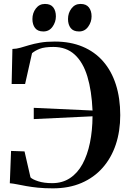

<svg xmlns="http://www.w3.org/2000/svg" viewBox="-20 -968 668 998"><path d="M255 11Q211 11 177 7.5Q143 4 116.5 -0.8Q90 -5.5 69.2 -9.8Q48.5 -14 31 -15.5L37.5 -183.5L107.5 -181L138.5 -46Q148.5 -35.5 178.5 -25.8Q208.5 -16 251.5 -16Q304 -16 343.5 -42Q383 -68 408.8 -115.2Q434.5 -162.5 447.5 -225.8Q460.5 -289 461 -363.5L155.5 -349V-407.5L461 -393.5Q456.5 -496.5 434.2 -570.2Q412 -644 368.5 -684Q325 -724 258 -724Q211.5 -724 187 -714.5Q162.5 -705 146.5 -691.5L110.5 -531.5H40.5L44.5 -713.5Q66 -714 86.5 -720Q107 -726 131.2 -733.2Q155.5 -740.5 187.8 -746.2Q220 -752 264.5 -752Q346 -752 409.2 -725.5Q472.5 -699 516 -649.2Q559.5 -599.5 582.2 -528.8Q605 -458 605 -369.5Q605 -286 581.8 -216.5Q558.5 -147 513.5 -96Q468.5 -45 403.5 -17Q338.5 11 255 11ZM205 -804.5Q176 -804.5 162.2 -822.5Q148.5 -840.5 148.5 -869Q148.5 -900.5 166.5 -924Q184.5 -947.5 213 -947.5H214Q243.5 -947.5 257 -929.5Q270.5 -911.5 270.5 -883Q270.5 -853.5 253 -829Q235.5 -804.5 206 -804.5ZM390.5 -804.5Q361 -804.5 347.2 -822.5Q333.5 -840.5 333.5 -869Q333.5 -900.5 351.5 -924Q369.5 -947.5 398 -947.5H399Q428 -947.5 442 -929.5Q456 -911.5 456 -883Q456 -853.5 438.2 -829Q420.5 -804.5 391.5 -804.5Z"/></svg>

Font: Merriweather 144pt SemiBold
Style: Regular
Weight: 600
Version: Version 2.100